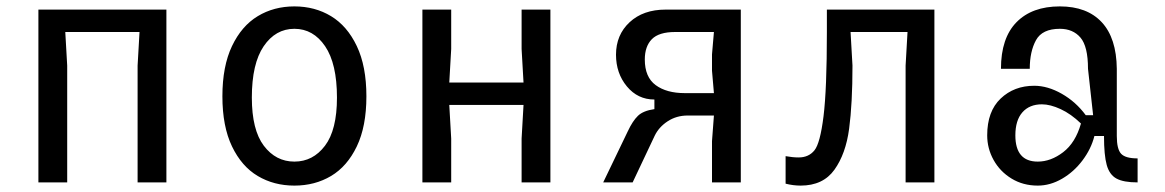

<svg xmlns="http://www.w3.org/2000/svg" viewBox="-20 -570 3640 600"><path d="M100 -540H500V0H410V-365L416 -470H184L190 -365V0H100Z M900 -480Q841 -480 804 -425.5Q767 -371 767 -265Q767 -164 804.5 -114.5Q842 -65 900 -65Q958 -65 995.5 -114.5Q1033 -164 1033 -265Q1033 -371 996 -425.5Q959 -480 900 -480ZM900 -550Q964 -550 1014.5 -519.5Q1065 -489 1095 -426Q1125 -363 1125 -269Q1125 -175 1095 -112.5Q1065 -50 1014.5 -20Q964 10 900 10Q836 10 785.5 -20Q735 -50 705 -112.5Q675 -175 675 -269Q675 -363 705 -426Q735 -489 785.5 -519.5Q836 -550 900 -550Z M1300 -540H1390V-417L1384 -312H1616L1610 -417V-540H1700V0H1610V-137L1616 -242H1384L1390 -137V0H1300Z M2026 -146 1957 0H1865L1942 -160Q1957 -192 1973.5 -208Q1990 -224 2025 -229V-259Q1973 -259 1939 -300Q1905 -341 1905 -399Q1905 -461 1947.5 -500.5Q1990 -540 2060 -540H2295V0H2205V-129L2211 -209H2129Q2094 -209 2066.5 -191Q2039 -173 2026 -146ZM2120 -279H2211L2205 -349V-400L2211 -470H2090Q2039 -470 2017 -447.5Q1995 -425 1995 -384Q1995 -329 2029 -304Q2063 -279 2120 -279Z M2435 4V-82Q2457 -78 2476 -78Q2507 -78 2525 -100Q2543 -122 2553.5 -206.5Q2564 -291 2564 -470V-540H2900V0H2810V-365L2816 -470H2638L2644 -365Q2644 -246 2633.5 -167.5Q2623 -89 2587.5 -39.5Q2552 10 2482 10Q2459 10 2435 4Z M3065 -147Q3065 -222 3107 -262Q3149 -302 3212 -302Q3254 -302 3298 -277Q3342 -252 3373 -210H3396L3380 -355Q3380 -425 3356.5 -452.5Q3333 -480 3292 -480Q3237 -480 3217.5 -444.5Q3198 -409 3198 -355H3108Q3108 -451 3156.5 -500.5Q3205 -550 3292 -550Q3377 -550 3423 -500.5Q3469 -451 3470 -355V-145Q3470 -104 3483.5 -89.5Q3497 -75 3535 -75V0Q3491 0 3469 -12Q3447 -24 3438.5 -54.5Q3430 -85 3430 -145H3400Q3390 -105 3363 -69Q3336 -33 3299 -11.5Q3262 10 3223 10Q3177 10 3141 -12Q3105 -34 3085 -70Q3065 -106 3065 -147ZM3223 -65Q3264 -65 3302.5 -94.5Q3341 -124 3358 -184Q3327 -214 3294.5 -229Q3262 -244 3236 -244Q3197 -244 3175 -219Q3153 -194 3153 -147Q3153 -65 3223 -65Z"/></svg>

Font: Sligoil Micro
Style: Regular
Weight: 400
Designer: Ariel Martín Pérez
Foundry: Igor Stepanchenko
Version: Version 1.001